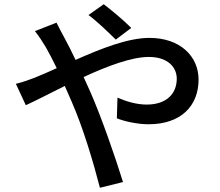

<svg xmlns="http://www.w3.org/2000/svg" viewBox="-20 -835 1040 907"><path d="M600 -703C564 -740 504 -789 470 -815L398 -764C439 -734 490 -684 527 -648ZM145 -688C163 -666 184 -633 197 -611C213 -583 230 -550 248 -513C211 -496 176 -481 144 -468C127 -461 88 -447 55 -439L102 -338C146 -358 212 -392 286 -429L318 -356C373 -231 421 -68 452 52L561 25C527 -86 459 -282 408 -398C397 -422 386 -447 375 -471C485 -522 601 -566 683 -566C771 -566 815 -519 815 -463C815 -393 767 -341 673 -341C625 -341 575 -356 535 -374L532 -276C568 -262 627 -248 682 -248C835 -248 918 -335 918 -459C918 -570 830 -656 686 -656C584 -656 456 -605 337 -552C319 -590 301 -626 284 -657C274 -675 255 -711 247 -728Z"/></svg>

Font: Source Han Sans KR Medium
Style: Regular
Weight: 500
Designer: Ryoko NISHIZUKA (kana & ideographs); Paul D. Hunt (Latin, Greek & Cyrillic); Wenlong ZHANG (bopomofo); Sandoll Communica
Foundry: Adobe Systems Incorporated
Version: Version 1.001;PS 1.001;hotconv 1.0.78;makeotf.lib2.5.61930